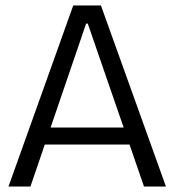

<svg xmlns="http://www.w3.org/2000/svg" viewBox="-20 -680 636 700"><path d="M11 0 247 -660H348L585 0H505L300 -594H294L91 0ZM114 -153V-215H489V-153Z"/></svg>

Font: Bricolage Grotesque 48pt Condensed ExtraBold Light
Style: Regular
Weight: 300
Version: Version 1.000;gftools[0.9.30]